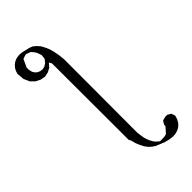

<svg xmlns="http://www.w3.org/2000/svg" viewBox="-280 -853 1060 1060"><g transform="rotate(-45 250.0 -323.5)"><path d="M439.5 28.3H454.1L474.6 40L482.4 62.5L475.6 85L464.8 103.5L449.2 119.1L431.6 128.9L411.1 134.8L390.6 135.7L367.2 132.8L335.9 125L287.1 104.5L269.5 92.8L253.9 78.1L240.2 59.6L229.5 38.1L219.7 14.6L212.9 -11.7L206.1 -24.4L205.1 -590.8V-622.1L196.3 -637.7L177.7 -616.2L154.3 -603.5L127 -597.7L98.6 -602.5L71.3 -616.2L47.9 -639.6L33.2 -672.9L29.3 -715.8L35.2 -734.4L43.9 -750L56.6 -763.7L70.3 -773.4L86.9 -780.3L103.5 -783.2H121.1L139.6 -780.3L163.1 -774.4L176.8 -771.5L196.3 -763.7L212.9 -750L228.5 -732.4L240.2 -710.9L251 -686.5L258.8 -658.2L264.6 -627L268.6 -590.8L267.6 -19.5L270.5 2.9L273.4 23.4L278.3 41L285.2 57.6L293 72.3L301.8 85L322.3 103.5H338.9L358.4 102.5L374 98.6L403.3 65.4V54.7L416 34.2ZM89.8 -686.5 94.7 -667 103.5 -653.3 115.2 -643.6 129.9 -637.7 146.5 -635.7 163.1 -639.6 179.7 -650.4 194.3 -668.9 197.3 -694.3 191.4 -712.9 184.6 -727.5 175.8 -739.3 166 -750 139.6 -759.8 124 -755.9 111.3 -751 89.8 -705.1Z"/></g></svg>

Font: B2 Hana
Style: Regular
Weight: 500
Version: 2020-08-05; (max)